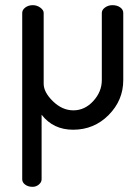

<svg xmlns="http://www.w3.org/2000/svg" viewBox="-20 -494 537 743"><path d="M263 8Q186 8 141 -50V200Q141 211 130.5 220Q120 229 106 229Q89 229 77.5 220.5Q66 212 66 200V-444Q66 -456 78 -465Q90 -474 107 -474Q123 -474 136 -464.5Q149 -455 149 -444V-170Q149 -137 185 -102Q221 -67 264 -67Q308 -67 341 -103Q374 -139 374 -184V-444Q374 -456 386.5 -465Q399 -474 415 -474Q433 -474 445 -465.5Q457 -457 457 -444V-184Q457 -106 400.5 -49Q344 8 263 8Z"/></svg>

Font: Dosis
Style: Medium
Weight: 500
Designer: Edgar Tolentino, Pablo Impallari, Igino Marini
Foundry: Edgar Tolentino, Pablo Impallari, Igino Marini
Version: Version 1.007